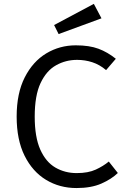

<svg xmlns="http://www.w3.org/2000/svg" viewBox="-20 -949 655 981"><path d="M367.2 -717.4Q436.4 -717.4 483.1 -700Q529.7 -682.6 571.8 -648.7L522.1 -590.8Q488.7 -619 451.5 -631Q414.4 -643.1 373.8 -643.1Q315.9 -643.1 266.7 -615.6Q217.4 -588.2 187.4 -524.9Q157.4 -461.5 157.4 -353.3Q157.4 -248.2 185.9 -184.6Q214.4 -121 263.1 -92.8Q311.8 -64.6 371.8 -64.6Q430.8 -64.6 469.5 -82.6Q508.2 -100.5 535.9 -123.6L582.1 -65.1Q549.7 -33.8 497.9 -11Q446.2 11.8 370.8 11.8Q284.6 11.8 215.4 -30Q146.2 -71.8 105.6 -153.3Q65.1 -234.9 65.1 -353.3Q65.1 -472.3 106.4 -553.6Q147.7 -634.9 216.4 -676.2Q285.1 -717.4 367.2 -717.4ZM459.5 -929.2 498.5 -855.4 279.5 -774.9 256.4 -821Z"/></svg>

Font: FiraCode Nerd Font Mono
Style: Regular
Weight: 400
Monospace: yes
Designer: Carrois Corporate, Edenspiekermann AG, Nikita Prokopov
Foundry: Carrois Corporate, Edenspiekermann AG, Nikita Prokopov
Version: Version 6.002;Nerd Fonts 3.4.0